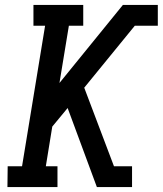

<svg xmlns="http://www.w3.org/2000/svg" viewBox="-20 -755 657 775"><path d="M371 0 253 -319 191 -244 165 -84H212V0H10L11 -84H69L162 -651H115V-735H316V-651H258L220 -420L476 -735H617V-651H524L320 -401L440 -84H513V0Z"/></svg>

Font: Iosevka Etoile Medium
Style: Italic
Weight: 500
Italic angle: -9°
Designer: Belleve Invis
Foundry: Belleve Invis
Version: Version 22.1.2; ttfautohint (v1.8.4)